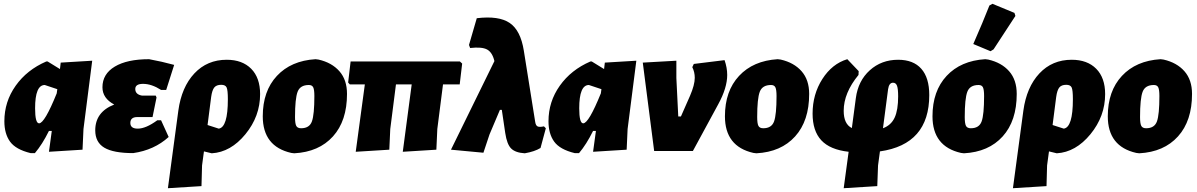

<svg xmlns="http://www.w3.org/2000/svg" viewBox="-20 -796 6311 1012"><path d="M141 11Q63 -8 33 -49.5Q3 -91 3 -157Q3 -260 62.5 -344Q122 -428 224 -472H231L296 -432L300 -466L466 -476L420 -116L415 -7L238 4L253 -106H238Q203 -35 164 11ZM165 -225Q165 -146 186 -146Q215 -146 279 -304L282 -326L216 -348Q165 -348 165 -225Z M682 11Q578 11 530 -17.5Q482 -46 482 -109Q482 -206 582 -245Q520 -278 520 -336Q520 -406 585 -445Q650 -484 766 -484Q832 -472 898 -454L856 -322H829Q779 -354 734 -354Q693 -354 693 -327Q693 -298 729 -292H801L805 -282L784 -179H704Q667 -179 667 -148Q667 -118 706 -118Q749 -118 809 -162H829L869 -74Q793 -5 682 11Z M865 196 920 -213Q937 -337 1004.5 -409Q1072 -481 1175 -481Q1257 -481 1304 -433.5Q1351 -386 1351 -300Q1351 -183 1273.5 -88.5Q1196 6 1096 12L1055 2L1045 76L1042 185ZM1093 -285 1074 -137 1133 -118Q1181 -125 1181 -273Q1181 -321 1174.5 -335Q1168 -349 1146 -349Q1121 -349 1109.5 -335Q1098 -321 1093 -285Z M1643 -484 1659 -482Q1729 -466 1769 -420.5Q1809 -375 1809 -301Q1809 -159 1735 -77Q1661 5 1531 12L1515 10Q1365 -24 1365 -183Q1365 -316 1439.5 -396Q1514 -476 1643 -484ZM1608 -348Q1562 -348 1548.5 -312Q1535 -276 1535 -179Q1535 -145 1541.5 -132.5Q1548 -120 1567 -120Q1611 -120 1624 -156Q1637 -192 1637 -290Q1637 -323 1631 -335.5Q1625 -348 1608 -348Z M1855 4 1903 -351H1824L1815 -361L1828 -472H2404L2416 -461L2403 -351H2315L2285 -116L2280 -7L2103 4L2150 -351H2067L2037 -116L2032 -7Z M2528 9 2357 -7 2586 -474Q2575 -520 2547.5 -535Q2520 -550 2458 -543L2452 -559L2493 -700Q2609 -714 2666.5 -675Q2724 -636 2741 -529L2801 -153Q2804 -134 2814 -129.5Q2824 -125 2847 -130L2857 -120L2829 -16Q2798 3 2746 12Q2697 9 2674.5 -13Q2652 -35 2643 -95L2625 -217H2615L2560 -87Z M3009 11Q2931 -8 2901 -49.5Q2871 -91 2871 -157Q2871 -260 2930.5 -344Q2990 -428 3092 -472H3099L3164 -432L3168 -466L3334 -476L3288 -116L3283 -7L3106 4L3121 -106H3106Q3071 -35 3032 11ZM3033 -225Q3033 -146 3054 -146Q3083 -146 3147 -304L3150 -326L3084 -348Q3033 -348 3033 -225Z M3799 -479Q3813 -439 3813 -401Q3813 -333 3766 -247L3632 0H3428L3368 -466L3545 -476V-385L3555 -182H3569L3617 -291Q3642 -349 3642 -386Q3642 -416 3629 -442L3637 -459Z M4079 -484 4095 -482Q4165 -466 4205 -420.5Q4245 -375 4245 -301Q4245 -159 4171 -77Q4097 5 3967 12L3951 10Q3801 -24 3801 -183Q3801 -316 3875.5 -396Q3950 -476 4079 -484ZM4044 -348Q3998 -348 3984.5 -312Q3971 -276 3971 -179Q3971 -145 3977.5 -132.5Q3984 -120 4003 -120Q4047 -120 4060 -156Q4073 -192 4073 -290Q4073 -323 4067 -335.5Q4061 -348 4044 -348Z M4427 196 4453 4Q4355 -7 4309 -56.5Q4263 -106 4263 -197Q4263 -299 4314.5 -379.5Q4366 -460 4446 -484L4506 -421L4505 -401Q4427 -306 4427 -212Q4427 -142 4470 -121L4491 -279Q4503 -370 4564.5 -425.5Q4626 -481 4714 -481Q4794 -481 4836 -433.5Q4878 -386 4878 -295Q4878 -35 4618 2L4608 76L4604 185ZM4661 -326 4634 -120Q4677 -136 4695.5 -176Q4714 -216 4714 -288Q4714 -328 4708 -344Q4702 -360 4687 -360Q4666 -360 4661 -326Z M5195 -767 5211 -776 5327 -728 5332 -712Q5249 -584 5217 -536L5201 -526L5110 -564Q5161 -680 5195 -767ZM5173 -484 5189 -482Q5259 -466 5299 -420.5Q5339 -375 5339 -301Q5339 -159 5265 -77Q5191 5 5061 12L5045 10Q4895 -24 4895 -183Q4895 -316 4969.5 -396Q5044 -476 5173 -484ZM5138 -348Q5092 -348 5078.5 -312Q5065 -276 5065 -179Q5065 -145 5071.5 -132.5Q5078 -120 5097 -120Q5141 -120 5154 -156Q5167 -192 5167 -290Q5167 -323 5161 -335.5Q5155 -348 5138 -348Z M5319 196 5374 -213Q5391 -337 5458.5 -409Q5526 -481 5629 -481Q5711 -481 5758 -433.5Q5805 -386 5805 -300Q5805 -183 5727.5 -88.5Q5650 6 5550 12L5509 2L5499 76L5496 185ZM5547 -285 5528 -137 5587 -118Q5635 -125 5635 -273Q5635 -321 5628.5 -335Q5622 -349 5600 -349Q5575 -349 5563.5 -335Q5552 -321 5547 -285Z M6097 -484 6113 -482Q6183 -466 6223 -420.5Q6263 -375 6263 -301Q6263 -159 6189 -77Q6115 5 5985 12L5969 10Q5819 -24 5819 -183Q5819 -316 5893.5 -396Q5968 -476 6097 -484ZM6062 -348Q6016 -348 6002.5 -312Q5989 -276 5989 -179Q5989 -145 5995.5 -132.5Q6002 -120 6021 -120Q6065 -120 6078 -156Q6091 -192 6091 -290Q6091 -323 6085 -335.5Q6079 -348 6062 -348Z"/></svg>

Font: Alegreya Sans Black
Style: Italic
Weight: 900
Italic angle: -7°
Designer: Juan Pablo del Peral
Foundry: Huerta Tipografica
Version: Version 2.007